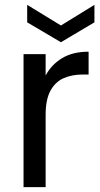

<svg xmlns="http://www.w3.org/2000/svg" viewBox="-20 -771 413 791"><path d="M77 -548H168V-460Q192 -505 236 -531.5Q280 -558 345 -558V-464H321Q277 -464 242.5 -449Q208 -434 188 -397.5Q168 -361 168 -298V0H77ZM369 -751V-679L231 -597L92 -679V-751L231 -666Z"/></svg>

Font: Poppins
Style: Regular
Weight: 400
Designer: Ninad Kale (Devanagari), Jonny Pinhorn (Latin)
Version: Version 5.002